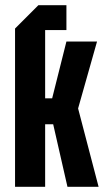

<svg xmlns="http://www.w3.org/2000/svg" viewBox="-20 -720 418 740"><path d="M38 0V-610L128 -700H236V-604H154V-341H181L236 -560H354L281 -302L360 0H240L185 -241H154V0Z"/></svg>

Font: Tektur Condensed Medium
Style: Regular
Weight: 500
Width: 3
Designer: Adam Jagosz
Foundry: Adam Jagosz
Version: Version 1.005;gftools[0.9.30]